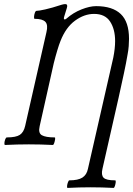

<svg xmlns="http://www.w3.org/2000/svg" viewBox="-20 -706 651 939"><path d="M311 213Q307 213 308 203.5Q309 194 312.5 185Q316 176 319 176Q362 176 383 162.5Q404 149 410 120L534 -424Q543 -469 543 -505Q543 -563 518.5 -600.5Q494 -638 440 -638Q392 -638 347 -605Q302 -572 276 -506Q269 -489 260 -459Q251 -429 243 -397L174 -89Q166 -55 185 -44.5Q204 -34 247 -34Q251 -34 249.5 -24.5Q248 -15 245 -6Q242 3 238 3Q180 0 121 0Q64 0 5 3Q1 3 1.5 -6Q2 -15 5.5 -24.5Q9 -34 14 -34Q58 -34 77 -46.5Q96 -59 103 -90L207 -548Q216 -584 202 -599Q188 -614 149 -614Q146 -614 146.5 -624Q147 -634 150.5 -643.5Q154 -653 159 -653Q170 -653 201.5 -660Q233 -667 282 -683Q293 -686 299 -686Q313 -686 307 -667L294 -625Q290 -611 296 -611Q301 -611 305 -615Q338 -644 378.5 -660Q419 -676 450 -676Q530 -676 570.5 -637.5Q611 -599 611 -516Q611 -500 609.5 -480.5Q608 -461 604 -440Q597 -398 586 -347Q575 -296 560 -228L481 120Q474 150 486.5 163Q499 176 543 176Q547 176 546 185Q545 194 542 203.5Q539 213 535 213Q478 210 423 210Q367 210 311 213Z"/></svg>

Font: Junicode Two Beta Condensed
Style: Italic
Weight: 400
Width: 3
Italic angle: -9°
Version: Version 1.053; ttfautohint (v1.8.4)